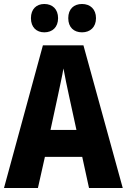

<svg xmlns="http://www.w3.org/2000/svg" viewBox="-20 -942 635 962"><path d="M135 -851C135 -805 163 -780 202 -780C243 -780 271 -806 271 -851C271 -896 243 -922 202 -922C163 -922 135 -897 135 -851ZM322 -851C322 -805 350 -780 391 -780C432 -780 461 -806 461 -851C461 -896 432 -922 391 -922C350 -922 322 -897 322 -851ZM426 0H595L398 -715H195L0 0H170L205 -156H392ZM326 -461 363 -291H233L270 -462C278 -501 292 -563 298 -599C305 -559 316 -507 326 -461Z"/></svg>

Font: Noto Sans Gurmukhi Condensed ExtraBold
Style: Regular
Weight: 800
Width: 3
Designer: Jelle Bosma - Monotype Design Team
Foundry: Monotype Imaging Inc.
Version: Version 2.004